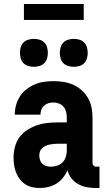

<svg xmlns="http://www.w3.org/2000/svg" viewBox="-20 -935 540 963"><path d="M181 8Q161 8 142.5 4Q124 0 108 -10Q92 -20 80 -35.5Q68 -51 61 -68.5Q54 -86 51 -105Q48 -124 48 -143Q48 -170 54.5 -196.5Q61 -223 76.5 -245Q92 -267 115 -282Q138 -297 163.5 -306Q189 -315 215.5 -318Q242 -321 269 -321H315V-346Q315 -360 311.5 -374Q308 -388 299 -399Q290 -410 276.5 -415.5Q263 -421 248 -421Q236 -421 223.5 -417.5Q211 -414 201.5 -405.5Q192 -397 187.5 -385Q183 -373 183 -360H54Q54 -384 60.5 -407.5Q67 -431 80 -451.5Q93 -472 112.5 -487Q132 -502 154 -511.5Q176 -521 200 -524.5Q224 -528 248 -528Q274 -528 299 -524Q324 -520 347 -510Q370 -500 389.5 -482.5Q409 -465 421.5 -443Q434 -421 439 -396Q444 -371 444 -346V-117Q444 -110 449 -104.5Q454 -99 462 -99H479V8H462Q439 8 416 4Q393 0 373 -11Q353 -22 338.5 -40.5Q324 -59 319 -81Q310 -61 296 -43.5Q282 -26 263.5 -14.5Q245 -3 223.5 2.5Q202 8 181 8ZM234 -99Q250 -99 266 -104Q282 -109 293.5 -120.5Q305 -132 310 -148Q315 -164 315 -180V-214H269Q259 -214 249 -213Q239 -212 229 -210Q219 -208 209 -203.5Q199 -199 191.5 -192Q184 -185 180.5 -175.5Q177 -166 177 -155Q177 -144 180.5 -133Q184 -122 192 -114Q200 -106 211.5 -102.5Q223 -99 234 -99ZM350 -600Q336 -600 322 -604Q308 -608 298 -618Q288 -628 284 -642Q280 -656 280 -670Q280 -684 284 -698Q288 -712 298 -722Q308 -732 322 -736Q336 -740 350 -740Q364 -740 378 -736Q392 -732 402 -722Q412 -712 416 -698Q420 -684 420 -670Q420 -656 416 -642Q412 -628 402 -618Q392 -608 378 -604Q364 -600 350 -600ZM150 -600Q136 -600 122 -604Q108 -608 98 -618Q88 -628 84 -642Q80 -656 80 -670Q80 -684 84 -698Q88 -712 98 -722Q108 -732 122 -736Q136 -740 150 -740Q164 -740 178 -736Q192 -732 202 -722Q212 -712 216 -698Q220 -684 220 -670Q220 -656 216 -642Q212 -628 202 -618Q192 -608 178 -604Q164 -600 150 -600ZM100 -835V-915H400V-835Z"/></svg>

Font: Iosevka SS18 Heavy
Style: Regular
Weight: 900
Monospace: yes
Designer: Belleve Invis
Foundry: Belleve Invis
Version: Version 25.1.1; ttfautohint (v1.8.4)